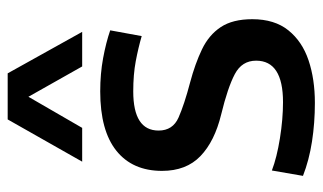

<svg xmlns="http://www.w3.org/2000/svg" viewBox="-190 -640 840 500"><g transform="rotate(-90 230.0 -390.0)"><path d="M22 -21 36 -102Q70 -89 120 -81Q170 -73 214 -73Q322 -73 322 -143Q322 -180 287 -198.5Q252 -217 182 -234Q112 -251 73.5 -288Q35 -325 35 -388Q35 -465 87.5 -507Q140 -549 242 -549Q288 -549 328.5 -541.5Q369 -534 401 -523L386 -441Q355 -450 320.5 -456.5Q286 -463 242 -463Q140 -463 140 -397Q140 -360 174 -345Q208 -330 265 -315Q314 -302 351.5 -284Q389 -266 409.5 -235Q430 -204 430 -153Q430 -95 401 -59Q372 -23 323 -6.5Q274 10 212 10Q160 10 111.5 2.5Q63 -5 22 -21ZM59 -596 169 -790H289L397 -596H307L228 -736L147 -596Z"/></g></svg>

Font: Georama Medium
Style: Regular
Weight: 500
Designer: Jean-Baptiste Levee
Foundry: Production Type
Version: Version 1.000